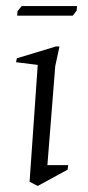

<svg xmlns="http://www.w3.org/2000/svg" viewBox="-20 -614 290 636"><path d="M105 2 78 -12 105 -399 33 -408 36 -421 165 -460H177L163 -395L137 -67H206L204 -52ZM37 -562 38 -577 52 -594H235L234 -579L221 -562Z"/></svg>

Font: Ancizar Serif Light
Style: Italic
Weight: 300
Italic angle: -4°
Designer: Cesar Puertas, Viviana Monsalve, Julian Moncada, Julian Prieto, Jose Castro, Felipe Aragon, Mariel Hernandez, Sara Alarc
Version: Version 8.100